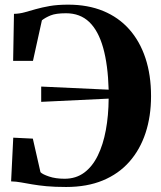

<svg xmlns="http://www.w3.org/2000/svg" viewBox="-20 -772 676 804"><path d="M257 11Q209.5 11 175 7.8Q140.5 4.5 114.8 0Q89 -4.5 68 -8.2Q47 -12 26.5 -12.5L35.5 -195.5L117.5 -191.5L149.5 -51Q158 -42 185.5 -32.8Q213 -23.5 250.5 -23.5Q298 -23.5 332.5 -49Q367 -74.5 389.5 -120.5Q412 -166.5 423.2 -227.2Q434.5 -288 435 -359L152.5 -345.5V-409.5L435 -396.5Q432 -500.5 412 -571.8Q392 -643 353.8 -679.8Q315.5 -716.5 256.5 -716.5Q214 -716.5 192 -707.5Q170 -698.5 155.5 -687L118 -517H35L38.5 -714Q61.5 -714.5 83.2 -720.5Q105 -726.5 130.2 -733.8Q155.5 -741 188.2 -746.8Q221 -752.5 265.5 -752.5Q348 -752.5 412.2 -726Q476.5 -699.5 521 -649.5Q565.5 -599.5 589 -528.8Q612.5 -458 612.5 -369.5Q612.5 -285 589.5 -215.2Q566.5 -145.5 521.8 -94.8Q477 -44 410.8 -16.5Q344.5 11 257 11Z"/></svg>

Font: Merriweather 120pt
Style: Bold
Weight: 700
Designer: Eben Sorkin
Foundry: Eben Sorkin
Version: Version 2.100